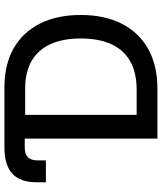

<svg xmlns="http://www.w3.org/2000/svg" viewBox="52 -820 768 913"><g transform="rotate(-90 436.5 -364.0)"><path d="M25.9 -530.3V-575.2Q25.9 -652.3 66.7 -689.9Q107.4 -727.5 190.4 -727.5H233.4V-630.9H192.4Q160.2 -630.9 145 -616.2Q129.9 -601.6 129.9 -569.8V-530.3ZM470.7 0H290.5V-98.6H464.4Q546.9 -98.6 601.3 -129.4Q655.8 -160.2 682.6 -219.7Q709.5 -279.3 709.5 -364.7Q709.5 -449.7 682.6 -508.5Q655.8 -567.4 602.8 -598.1Q549.8 -628.9 470.2 -628.9H286.6V-727.5H477.5Q585 -727.5 661.9 -684.1Q738.8 -640.6 780 -559.1Q821.3 -477.5 821.3 -364.7Q821.3 -251.5 779.8 -169.7Q738.3 -87.9 659.9 -43.9Q581.5 0 470.7 0ZM346.2 -727.5V0H233.4V-727.5Z"/></g></svg>

Font: V-Inter
Style: Medium-500
Weight: 500
Designer: Rasmus Andersson
Foundry: rsms
Version: Version 4.000;git-4146feb